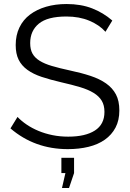

<svg xmlns="http://www.w3.org/2000/svg" viewBox="-20 -735 647 954"><path d="M288 199 305 125H285V49H348V125L323 199ZM504 -577Q474 -611 424 -632Q374 -653 310 -653Q216 -653 173 -617.5Q130 -582 130 -521Q130 -489 141.5 -468.5Q153 -448 177 -433Q201 -418 238.5 -407Q276 -396 327 -385Q384 -373 429.5 -358Q475 -343 507 -320.5Q539 -298 556 -266Q573 -234 573 -186Q573 -137 554 -101Q535 -65 501 -41Q467 -17 420 -5.5Q373 6 317 6Q152 6 32 -97L67 -154Q86 -134 112.5 -116Q139 -98 171.5 -84.5Q204 -71 241 -63.5Q278 -56 319 -56Q404 -56 451.5 -86.5Q499 -117 499 -179Q499 -212 485.5 -234.5Q472 -257 445 -273.5Q418 -290 378 -302Q338 -314 285 -326Q229 -339 187 -353Q145 -367 116 -388Q87 -409 72.5 -438.5Q58 -468 58 -511Q58 -560 76.5 -598.5Q95 -637 129 -662.5Q163 -688 209 -701.5Q255 -715 311 -715Q382 -715 437.5 -693.5Q493 -672 538 -633Z"/></svg>

Font: Boldmen
Style: Regular
Weight: 400
Designer: Matt McInerney, Pablo Impallari, Rodrigo Fuenzalida
Foundry: LIVING CONCEPT
Version: Version 1.000